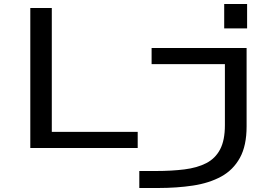

<svg xmlns="http://www.w3.org/2000/svg" viewBox="-20 -740 1340 960"><path d="M1101 -720H1215.5V-598H1101ZM131.5 0V-700H239V-80.5H668.5V0ZM676.5 200V115H759Q838.5 115 902.2 107Q966 99 1011.2 75.8Q1056.5 52.5 1080.5 7Q1104.5 -38.5 1104.5 -114V-419.5H738V-500H1213V-108Q1213 -11.5 1179.5 49.2Q1146 110 1086 142.8Q1026 175.5 945.2 187.8Q864.5 200 770 200Z"/></svg>

Font: Trispace Expanded
Style: Regular
Weight: 400
Width: 7
Designer: Tyler Finck
Foundry: Etcetera Type Company
Version: Version 1.210; ttfautohint (v1.8.3)